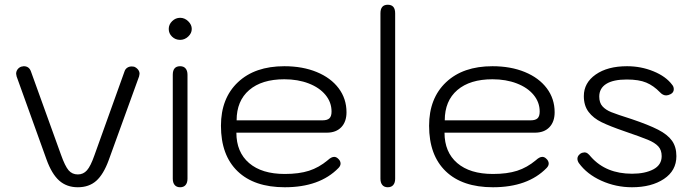

<svg xmlns="http://www.w3.org/2000/svg" viewBox="-20 -779 2918 809"><path d="M176 -107 50 -457Q48 -465 48 -468Q48 -478 53.5 -486Q59 -494 69 -498Q77 -500 80 -500Q102 -500 110 -479L237 -127Q254 -79 269 -61.5Q284 -44 308 -44Q331 -44 346.5 -61.5Q362 -79 378 -125L505 -479Q508 -488 516 -493.5Q524 -499 535 -499Q541 -499 545 -498Q555 -494 561.5 -486Q568 -478 568 -468Q568 -465 566 -457L438 -104Q416 -44 385.5 -17Q355 10 308 10Q261 10 229.5 -18Q198 -46 176 -107Z M691 -657Q691 -676 705.5 -690Q720 -704 739 -704Q758 -704 773 -689.5Q788 -675 788 -657Q788 -639 773 -625Q758 -611 739 -611Q719 -611 705 -624.5Q691 -638 691 -657ZM708 -26V-464Q708 -500 739 -500Q754 -500 762 -490.5Q770 -481 770 -464V-26Q770 -9 762 0.5Q754 10 739 10Q724 10 716 0.5Q708 -9 708 -26Z M911 -249Q911 -365 982.5 -432.5Q1054 -500 1178 -500Q1255 -500 1314.5 -475.5Q1374 -451 1407 -407Q1440 -363 1440 -306Q1440 -266 1418 -243Q1396 -220 1357 -220H976Q976 -138 1029.5 -92Q1083 -46 1180 -46Q1240 -46 1282 -59.5Q1324 -73 1361 -104Q1376 -118 1388 -118Q1396 -118 1403 -112Q1415 -102 1415 -90Q1415 -80 1406 -71Q1327 10 1180 10Q1051 10 981 -57.5Q911 -125 911 -249ZM1339 -272Q1359 -272 1368 -280.5Q1377 -289 1377 -309Q1377 -348 1351.5 -379Q1326 -410 1280.5 -427.5Q1235 -445 1178 -445Q1083 -445 1030 -399.5Q977 -354 977 -272Z M1583 -26V-723Q1583 -759 1614 -759Q1645 -759 1645 -723V-26Q1645 -9 1637 0.5Q1629 10 1614 10Q1599 10 1591 0.5Q1583 -9 1583 -26Z M1788 -249Q1788 -365 1859.5 -432.5Q1931 -500 2055 -500Q2132 -500 2191.5 -475.5Q2251 -451 2284 -407Q2317 -363 2317 -306Q2317 -266 2295 -243Q2273 -220 2234 -220H1853Q1853 -138 1906.5 -92Q1960 -46 2057 -46Q2117 -46 2159 -59.5Q2201 -73 2238 -104Q2253 -118 2265 -118Q2273 -118 2280 -112Q2292 -102 2292 -90Q2292 -80 2283 -71Q2204 10 2057 10Q1928 10 1858 -57.5Q1788 -125 1788 -249ZM2216 -272Q2236 -272 2245 -280.5Q2254 -289 2254 -309Q2254 -348 2228.5 -379Q2203 -410 2157.5 -427.5Q2112 -445 2055 -445Q1960 -445 1907 -399.5Q1854 -354 1854 -272Z M2419 -92Q2413 -101 2413 -110Q2413 -118 2418.5 -125Q2424 -132 2432 -135Q2440 -137 2443 -137Q2450 -137 2456 -132.5Q2462 -128 2471 -117Q2534 -47 2643 -47Q2698 -47 2733 -65.5Q2768 -84 2768 -121Q2768 -147 2753.5 -162.5Q2739 -178 2710 -190Q2681 -202 2611 -226Q2550 -247 2515 -264Q2480 -281 2460 -307.5Q2440 -334 2440 -374Q2440 -430 2490 -465Q2540 -500 2622 -500Q2681 -500 2733.5 -478.5Q2786 -457 2812 -422Q2819 -414 2819 -403Q2819 -389 2805 -382Q2795 -377 2787 -377Q2773 -377 2761 -390Q2734 -418 2703 -431Q2672 -444 2621 -444Q2564 -444 2534.5 -425.5Q2505 -407 2505 -372Q2505 -346 2518.5 -331Q2532 -316 2555.5 -306.5Q2579 -297 2642 -277Q2713 -253 2753 -232.5Q2793 -212 2811.5 -186Q2830 -160 2830 -121Q2830 -60 2777.5 -25Q2725 10 2643 10Q2575 10 2514 -17.5Q2453 -45 2419 -92Z"/></svg>

Font: Kodchasan Light
Style: Regular
Weight: 300
Version: Version 1.000; ttfautohint (v1.6)